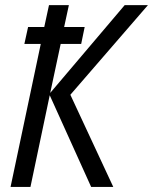

<svg xmlns="http://www.w3.org/2000/svg" viewBox="-20 -734 601 754"><path d="M21.5 0 140.1 -561.5H75.7L90.3 -627.9H153.8L172.4 -713.9H250.5L231.9 -627.9H312.5L298.8 -561.5H218.3L177.2 -369.1L469.7 -713.9H561L256.3 -361.8L424.8 0H337.9L175.3 -359.9L99.6 0Z"/></svg>

Font: Open Sans SemiCondensed
Style: Italic
Weight: 400
Width: 4
Italic angle: -12°
Designer: Monotype Design Team
Foundry: Monotype Imaging Inc.
Version: Version 3.000